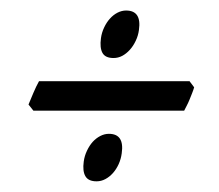

<svg xmlns="http://www.w3.org/2000/svg" viewBox="-20 -457 416 365"><path d="M349.1 -291Q347.7 -286.1 345.2 -279.8L340.3 -267.6Q337.9 -261.7 335 -256.1Q332 -250.5 330.1 -246.6H43.5L34.2 -258.3Q38.1 -268.1 43.5 -280.5Q48.8 -293 54.2 -302.7H340.3ZM211.4 -165.5Q210 -154.8 205.6 -145Q201.2 -135.3 194.6 -127.9Q188 -120.6 180.2 -116.5Q172.4 -112.3 163.6 -112.3Q147.9 -112.3 142.3 -122.1Q136.7 -131.8 139.2 -149.9Q140.6 -160.6 145.3 -170.4Q149.9 -180.2 156.2 -187.3Q162.6 -194.3 170.7 -198.5Q178.7 -202.6 187 -202.6Q216.8 -202.6 211.4 -165.5ZM244.1 -399.9Q242.7 -389.2 238 -379.4Q233.4 -369.6 226.8 -362.3Q220.2 -355 212.4 -350.8Q204.6 -346.7 195.8 -346.7Q180.2 -346.7 174.8 -356.4Q169.4 -366.2 171.9 -384.3Q173.3 -395 178 -404.8Q182.6 -414.6 189 -421.6Q195.3 -428.7 203.4 -432.9Q211.4 -437 219.7 -437Q249.5 -437 244.1 -399.9Z"/></svg>

Font: Gentium Plus APac
Style: Italic
Weight: 400
Italic angle: -8°
Designer: J. Victor Gaultney, Annie Olsen, Iska Routamaa, Becca Hirsbrunner
Foundry: SIL International
Version: Version 5.000